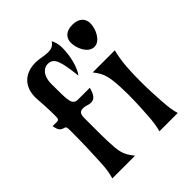

<svg xmlns="http://www.w3.org/2000/svg" viewBox="-207 -921 1066 1066"><g transform="rotate(-45 325.5 -388.0)"><path d="M89.4 -337.4C89.4 -255.4 86.4 -174.3 83 -111.3C80.1 -52.7 75.2 -31.7 66.4 0H244.6C221.2 -31.7 203.1 -52.7 197.8 -111.3C192.4 -179.7 193.4 -224.1 193.4 -347.2C193.4 -372.6 199.2 -390.6 225.6 -390.6C251 -390.6 257.8 -380.9 281.7 -380.9C317.4 -380.9 327.1 -421.4 334 -444.3H244.1C196.8 -444.3 197.8 -474.6 197.8 -610.8C197.8 -668 225.1 -703.1 263.2 -703.1C311.5 -703.1 323.2 -657.7 336.9 -536.6C366.2 -574.2 383.3 -648.9 383.3 -710C383.3 -738.3 374.5 -766.6 366.2 -776.4C351.1 -751.5 331.5 -747.1 307.6 -747.1C279.8 -747.1 252.9 -756.8 219.2 -756.8C127 -756.8 76.7 -696.3 82.5 -608.9C85.4 -567.9 88.4 -520.5 88.4 -470.2C88.4 -445.8 86.4 -439.5 68.4 -439.5H37.1C43.9 -416.5 41 -395 79.6 -385.7C89.8 -383.8 89.4 -366.7 89.4 -337.4ZM512.7 -586.4C559.6 -586.4 589.4 -651.9 589.4 -694.8C589.4 -728.5 568.8 -760.3 512.7 -760.3C456.5 -760.3 436 -728.5 436 -694.8C436 -651.9 463.9 -586.4 512.7 -586.4ZM579.1 -493.2H405.8C429.2 -460.9 445.3 -440.4 452.6 -381.3C457 -346.7 458.5 -306.6 458.5 -265.1C458.5 -210 455.6 -154.3 452.6 -111.3C448.7 -52.7 444.8 -31.7 436 0H580.1C571.3 -31.7 567.4 -52.7 563.5 -111.3C560.5 -154.3 557.6 -210 557.6 -265.1C557.6 -343.8 560.1 -422.9 579.1 -493.2Z"/></g></svg>

Font: Amarante
Style: Regular
Weight: 400
Designer: Karolina Lach
Foundry: Sorkin Type Co.
Version: Version 1.001